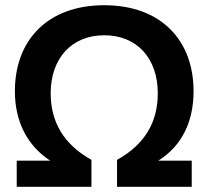

<svg xmlns="http://www.w3.org/2000/svg" viewBox="-20 -715 799 735"><path d="M44 0H330V-103C223 -163 174 -249 174 -358C174 -490 253 -580 379 -580C506 -580 584 -490 584 -358C584 -249 536 -163 428 -103V0H714V-100H586C674 -155 721 -246 721 -366C721 -561 596 -695 379 -695C162 -695 37 -561 37 -366C37 -246 87 -156 172 -100H44Z"/></svg>

Font: Kanit Medium
Style: Regular
Weight: 500
Designer: Katatrad Team
Foundry: CadsonDemak
Version: Version 1.000;PS 001.000;hotconv 1.0.88;makeotf.lib2.5.64775